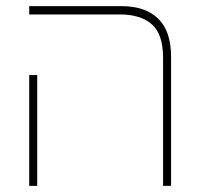

<svg xmlns="http://www.w3.org/2000/svg" viewBox="-20 -604 646 624"><path d="M510 0V-416Q510 -493 473.5 -525Q437 -557 371 -557H75V-584H376Q452 -584 494 -543.5Q536 -503 536 -419V0ZM75 -360H101V0H75Z"/></svg>

Font: Noto Sans Hebrew ExtraCondensed Thin
Style: Regular
Weight: 100
Width: 2
Designer: Monotype Design Team
Foundry: Monotype Imaging Inc.
Version: Version 2.004; ttfautohint (v1.8.4.7-5d5b)